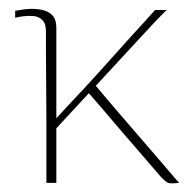

<svg xmlns="http://www.w3.org/2000/svg" viewBox="-20 -422 448 443"><path d="M87 0Q87 -27 87 -66.5Q87 -106 87 -150Q87 -194 86.5 -235Q86 -276 86 -307Q86 -338 86 -350Q86 -368 77.5 -376Q69 -384 57 -385Q45 -386 33.5 -384.5Q22 -383 15 -381Q15 -381 15 -383.5Q15 -386 15 -388.5Q15 -391 15 -393.5Q15 -396 15 -397Q16 -397 26.5 -399Q37 -401 50.5 -401.5Q64 -402 78 -399Q92 -396 101 -386.5Q110 -377 110 -358Q110 -316 110 -294Q110 -272 110 -259Q110 -246 110 -234.5Q110 -223 110 -204Q110 -185 110 -149Q117 -157 132 -173Q147 -189 168.5 -212Q190 -235 216.5 -264.5Q243 -294 273.5 -328Q304 -362 338 -399Q340 -399 343 -399Q346 -399 349 -399Q352 -399 354.5 -399Q357 -399 360 -399Q363 -399 365 -399Q361 -396 352.5 -387Q344 -378 336 -370Q302 -333 268 -296.5Q234 -260 201 -224Q216 -206 242.5 -175Q269 -144 298.5 -110Q328 -76 352.5 -47.5Q377 -19 387 -7Q389 -5 390.5 -3.5Q392 -2 392.5 -1Q393 0 393 0Q393 0 391 0Q389 0 386.5 0.5Q384 1 381 1Q378 1 376 1Q369 1 364.5 -2Q360 -5 352 -13Q324 -46 296 -78Q268 -110 240.5 -142.5Q213 -175 185 -207L110 -126Q110 -95 110 -63.5Q110 -32 110 0Q108 0 106 0Q104 0 101.5 0Q99 0 96 0Q93 0 91 0Q89 0 87 0Z"/></svg>

Font: Genos Thin
Style: Regular
Weight: 100
Designer: Robert E. Leuschke
Foundry: Robert E. Leuschke
Version: Version 1.010